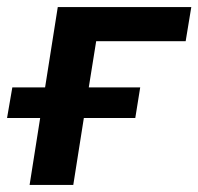

<svg xmlns="http://www.w3.org/2000/svg" viewBox="-26 -525 563 545"><path d="M58 0 88 -190H-6L9 -277H102L138 -505H517L501 -408H247L226 -277H372L358 -190H212L182 0Z"/></svg>

Font: Mulish
Style: Bold Italic
Weight: 700
Italic angle: -9°
Designer: Vernon Adams
Foundry: Vernon Adams
Version: Version 3.603; ttfautohint (v1.8.3)